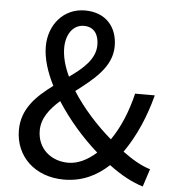

<svg xmlns="http://www.w3.org/2000/svg" viewBox="-55 -831 810 895"><g transform="rotate(5 350.0 -383.0)"><path d="M673 -69C633 -81 590 -105 543 -140C599 -220 639 -314 665 -414H573C552 -327 521 -253 479 -192C410 -251 342 -326 294 -402C375 -464 459 -528 459 -626C459 -716 404 -780 307 -780C207 -780 139 -699 139 -597C139 -542 158 -480 190 -417C116 -362 48 -299 48 -198C48 -75 141 14 277 14C363 14 430 -20 486 -72C542 -30 596 -1 646 14ZM225 -598C225 -661 257 -708 308 -708C359 -708 378 -669 378 -625C378 -559 324 -512 259 -466C237 -512 225 -557 225 -598ZM145 -204C145 -262 181 -307 228 -349C280 -268 348 -189 421 -125C381 -89 336 -66 290 -66C208 -66 145 -121 145 -204Z"/></g></svg>

Font: Kawkab Mono Light
Style: Bold
Weight: 400
Monospace: yes
Designer: Abdullah Arif
Foundry: Abdullah Arif
Version: Version 1.000;PS 000.500;hotconv 1.0.88;makeotf.lib2.5.64775